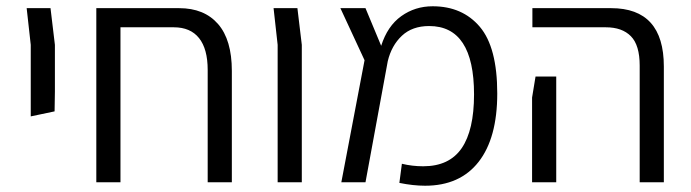

<svg xmlns="http://www.w3.org/2000/svg" viewBox="-20 -581 2202 612"><path d="M78 -438 65 -555H141L155 -438V-289L154 -226L78 -210Z M719 -355V0H642V-358Q642 -425 614.5 -459.5Q587 -494 534 -494H364V0H287V-529V-555H551Q631 -555 675 -504.5Q719 -454 719 -355Z M865 -438 852 -555H928L942 -438V0H865Z M1335 11Q1297 11 1253 2L1261 -59Q1294 -51 1329 -51Q1412 -51 1451.5 -108.5Q1491 -166 1491 -280Q1491 -498 1348 -498Q1294 -498 1261 -467Q1228 -436 1216 -386L1145 0H1068L1142 -389L1065 -555H1145L1195 -435Q1215 -498 1259 -529.5Q1303 -561 1359 -561Q1454 -561 1509.5 -495.5Q1565 -430 1565 -283Q1565 -141 1505.5 -65Q1446 11 1335 11Z M2019 -372Q2019 -437 1991 -465.5Q1963 -494 1911 -494H1677V-555H1928Q2096 -555 2096 -369V0H2019ZM1676 -270 1687 -337H1753V0H1676Z"/></svg>

Font: Assistant-zap
Style: zap
Weight: 400
Designer: Hebrew By Ben Nathan, Latin by Paul Hunt
Version: Version 2.001